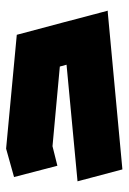

<svg xmlns="http://www.w3.org/2000/svg" viewBox="84 -320 421 629"><g transform="rotate(90 294.5 -5.5)"><path d="M467 185 94 150 53 -4 41 -50 15 -148H20L535 -196L574 -49L192 -13L198 9L459 33L523 17L560 159L467 185V184Z"/></g></svg>

Font: Blaka
Style: Regular
Weight: 400
Designer: Mohamed Gaber
Foundry: Kief Type Foundry
Version: Version 1.003; ttfautohint (v1.8.4.7-5d5b)